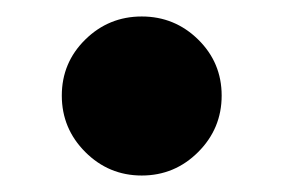

<svg xmlns="http://www.w3.org/2000/svg" viewBox="-20 -399 346 233"><path d="M55 -283Q55 -323 83.5 -351Q112 -379 152 -379Q192 -379 220.5 -351Q249 -323 249 -283Q249 -243 220.5 -214.5Q192 -186 152 -186Q112 -186 83.5 -214.5Q55 -243 55 -283Z"/></svg>

Font: Secular One
Style: Regular
Weight: 400
Designer: Michal Sahar
Foundry: Hagilda
Version: Version 1.000